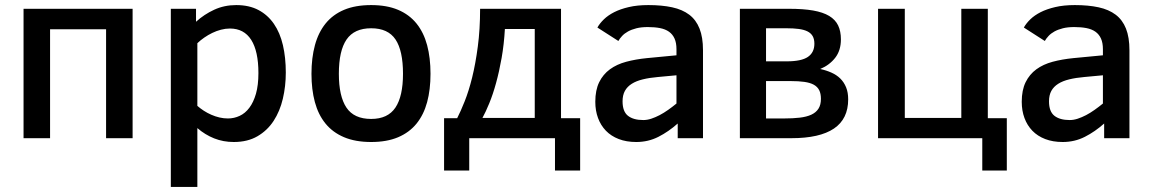

<svg xmlns="http://www.w3.org/2000/svg" viewBox="-20 -547 4563 760"><path d="M399.9 0V-431.2H178.2V0H73.2V-512.2H504.9V0Z M1111.3 -259.8Q1111.3 -206.1 1099.6 -156.2Q1087.9 -106.4 1063 -68.4Q1038.1 -30.3 999 -7.6Q960 15.1 905.3 15.1Q863.8 15.1 827.6 0.7Q791.5 -13.7 761.2 -40V192.9H656.2V-512.2H755.9V-460.9Q788.1 -490.2 827.9 -508.5Q867.7 -526.9 915 -526.9Q966.3 -526.9 1003.2 -507.3Q1040 -487.8 1064.2 -452.6Q1088.4 -417.5 1099.9 -368.2Q1111.3 -318.8 1111.3 -259.8ZM1002.9 -257.8Q1002.9 -344.2 974.4 -389.2Q945.8 -434.1 890.1 -434.1Q872.6 -434.1 854.7 -429.4Q836.9 -424.8 820.3 -416.7Q803.7 -408.7 788.6 -398.2Q773.4 -387.7 761.2 -376V-127.9Q772.9 -117.7 786.9 -108.6Q800.8 -99.6 816.4 -92.8Q832 -85.9 848.6 -82Q865.2 -78.1 882.3 -78.1Q906.7 -78.1 928.7 -88.4Q950.7 -98.6 967 -120.4Q983.4 -142.1 993.2 -176Q1002.9 -210 1002.9 -257.8Z M1684.1 -254.9Q1684.1 -192.4 1670.7 -142.6Q1657.2 -92.8 1628.7 -57.6Q1600.1 -22.5 1555.7 -3.7Q1511.2 15.1 1449.2 15.1Q1386.7 15.1 1341.8 -3.9Q1296.9 -22.9 1268.3 -58.1Q1239.7 -93.3 1226.3 -143.1Q1212.9 -192.9 1212.9 -254.9Q1212.9 -317.9 1226.6 -368.2Q1240.2 -418.5 1268.8 -453.9Q1297.4 -489.3 1342 -508.1Q1386.7 -526.9 1449.2 -526.9Q1511.2 -526.9 1555.7 -508.1Q1600.1 -489.3 1628.7 -453.9Q1657.2 -418.5 1670.7 -368.2Q1684.1 -317.9 1684.1 -254.9ZM1575.2 -254.9Q1575.2 -346.2 1545.7 -390.6Q1516.1 -435.1 1449.2 -435.1Q1382.3 -435.1 1351.8 -390.6Q1321.3 -346.2 1321.3 -254.9Q1321.3 -166 1351.3 -121.1Q1381.3 -76.2 1449.2 -76.2Q1515.1 -76.2 1545.2 -121.1Q1575.2 -166 1575.2 -254.9Z M1737.8 127.9V-79.1H1789.6Q1803.2 -105.5 1819.3 -145.8Q1835.4 -186 1848.9 -240.2Q1862.3 -294.4 1871.3 -362.5Q1880.4 -430.7 1880.4 -512.2H2200.7V-79.1H2276.4V127.9H2176.8V0H1837.4V127.9ZM2096.7 -432.1H1978.5Q1975.1 -371.6 1965.6 -317.6Q1956.1 -263.7 1943.6 -218.5Q1931.2 -173.3 1916.7 -138.2Q1902.3 -103 1889.6 -80.1H2096.7Z M2662.6 0V-58.1Q2626.5 -25.9 2586.2 -5.4Q2545.9 15.1 2498.5 15.1Q2459.5 15.1 2429.2 3.4Q2398.9 -8.3 2378.4 -29.5Q2357.9 -50.8 2347.2 -79.8Q2336.4 -108.9 2336.4 -144Q2336.4 -190.4 2351.8 -221.7Q2367.2 -252.9 2394.3 -272.7Q2421.4 -292.5 2458.7 -302.5Q2496.1 -312.5 2540.5 -316.9L2657.7 -328.1V-352.1Q2657.7 -377.4 2650.1 -394.3Q2642.6 -411.1 2628.2 -421.4Q2613.8 -431.6 2592.5 -435.8Q2571.3 -439.9 2544.4 -439.9Q2518.6 -439.9 2499.3 -435.1Q2480 -430.2 2465.8 -422.4Q2451.7 -414.6 2442.4 -404.5Q2433.1 -394.5 2427.7 -384.8L2344.7 -438Q2354 -454.6 2370.4 -470.5Q2386.7 -486.3 2411.1 -498.8Q2435.5 -511.2 2469 -519Q2502.4 -526.9 2546.4 -526.9Q2600.1 -526.9 2640.6 -518.1Q2681.2 -509.3 2708.3 -488.8Q2735.4 -468.3 2749 -433.8Q2762.7 -399.4 2762.7 -348.1V0ZM2657.7 -249 2584.5 -242.2Q2550.8 -239.3 2524.7 -232.9Q2498.5 -226.6 2480.7 -215.3Q2462.9 -204.1 2453.6 -187.3Q2444.3 -170.4 2444.3 -146Q2444.3 -105.5 2465.8 -88.6Q2487.3 -71.8 2526.4 -71.8Q2541.5 -71.8 2557.9 -77.1Q2574.2 -82.5 2591.1 -91.3Q2607.9 -100.1 2624.8 -112.1Q2641.6 -124 2657.7 -137.2Z M3337.4 -153.8Q3337.4 -76.2 3281 -38.1Q3224.6 0 3112.3 0H2908.7V-512.2H3103.5Q3159.7 -512.2 3198.7 -505.4Q3237.8 -498.5 3262.2 -483.9Q3286.6 -469.2 3297.6 -446.3Q3308.6 -423.3 3308.6 -391.1Q3308.6 -347.2 3285.9 -318.1Q3263.2 -289.1 3226.6 -273.9Q3251 -268.6 3271.2 -259.5Q3291.5 -250.5 3306.2 -236.1Q3320.8 -221.7 3329.1 -201.4Q3337.4 -181.2 3337.4 -153.8ZM3203.6 -374Q3203.6 -392.1 3196.8 -404.1Q3189.9 -416 3176 -422.9Q3162.1 -429.7 3141.6 -432.4Q3121.1 -435.1 3094.2 -435.1H3012.2V-304.2H3094.2Q3152.3 -304.2 3178 -321.8Q3203.6 -339.4 3203.6 -374ZM3229.5 -155.8Q3229.5 -176.3 3222.7 -189.9Q3215.8 -203.6 3201.2 -211.7Q3186.5 -219.7 3163.8 -222.9Q3141.1 -226.1 3109.4 -226.1H3012.2V-78.1H3084.5Q3118.7 -78.1 3145.8 -81.3Q3172.9 -84.5 3191.4 -93Q3210 -101.6 3219.7 -116.7Q3229.5 -131.8 3229.5 -155.8Z M3455.6 0V-512.2H3561.5V-80.1H3785.2V-512.2H3890.1V-79.1H3965.3V127.9H3868.2V0Z M4350.6 0V-58.1Q4314.5 -25.9 4274.2 -5.4Q4233.9 15.1 4186.5 15.1Q4147.5 15.1 4117.2 3.4Q4086.9 -8.3 4066.4 -29.5Q4045.9 -50.8 4035.2 -79.8Q4024.4 -108.9 4024.4 -144Q4024.4 -190.4 4039.8 -221.7Q4055.2 -252.9 4082.3 -272.7Q4109.4 -292.5 4146.7 -302.5Q4184.1 -312.5 4228.5 -316.9L4345.7 -328.1V-352.1Q4345.7 -377.4 4338.1 -394.3Q4330.6 -411.1 4316.2 -421.4Q4301.8 -431.6 4280.5 -435.8Q4259.3 -439.9 4232.4 -439.9Q4206.5 -439.9 4187.3 -435.1Q4168 -430.2 4153.8 -422.4Q4139.6 -414.6 4130.4 -404.5Q4121.1 -394.5 4115.7 -384.8L4032.7 -438Q4042 -454.6 4058.3 -470.5Q4074.7 -486.3 4099.1 -498.8Q4123.5 -511.2 4157 -519Q4190.4 -526.9 4234.4 -526.9Q4288.1 -526.9 4328.6 -518.1Q4369.1 -509.3 4396.2 -488.8Q4423.3 -468.3 4437 -433.8Q4450.7 -399.4 4450.7 -348.1V0ZM4345.7 -249 4272.5 -242.2Q4238.8 -239.3 4212.6 -232.9Q4186.5 -226.6 4168.7 -215.3Q4150.9 -204.1 4141.6 -187.3Q4132.3 -170.4 4132.3 -146Q4132.3 -105.5 4153.8 -88.6Q4175.3 -71.8 4214.4 -71.8Q4229.5 -71.8 4245.8 -77.1Q4262.2 -82.5 4279.1 -91.3Q4295.9 -100.1 4312.7 -112.1Q4329.6 -124 4345.7 -137.2Z"/></svg>

Font: Lorenzo Sans Medium
Style: Regular
Weight: 500
Foundry: Intel Corporation
Version: Version 1.00; ttfautohint (v1.5)